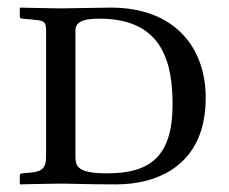

<svg xmlns="http://www.w3.org/2000/svg" viewBox="-20 -482 601 504"><path d="M32 -21V0L33 2C33 2 109 0 139 0C170 0 205 2 285 2C396 2 520 -50 520 -225C520 -358 438 -462 271 -462C245 -462 158 -460 139 -460C121 -460 33 -462 33 -462L32 -460V-438C32 -435 35 -433 39 -433L61 -431C94 -428 101 -428 101 -402V-72C101 -41 91 -32 61 -29L38 -27C34 -27 32 -24 32 -21ZM178 -72V-402C178 -427 203 -433 242 -433C410 -433 433 -312 433 -208C433 -68 371 -27 261 -27C185 -27 178 -44 178 -72Z"/></svg>

Font: Linux Libertine O C
Style: Regular
Weight: 400
Designer: Philipp H. Poll
Foundry: Philipp H. Poll
Version: Version 4.0.3